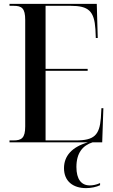

<svg xmlns="http://www.w3.org/2000/svg" viewBox="-20 -734 585 990"><path d="M29 0H433C350 24 310 71 310 133C310 201 357 236 424 236C450 236 478 230 496 221V210C476 219 458 222 443 222C399 222 374 190 374 127C374 54 407 16 457 0H507L513 -176H503L500 -125C493 -37 465 -10 372 -10H215V-369H432V-379H215V-704H344C437 -704 466 -677 472 -583L474 -538H484L479 -714H29V-704H50C92 -704 110 -692 110 -631V-82C110 -22 91 -10 50 -10H29Z"/></svg>

Font: Noto Serif Display Condensed Medium
Style: Regular
Weight: 500
Width: 3
Designer: Monotype Design Team
Foundry: Monotype Imaging Inc.
Version: Version 2.009